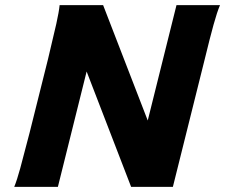

<svg xmlns="http://www.w3.org/2000/svg" viewBox="-20 -730 879 750"><path d="M318.4 -450.7 206.1 0H35.6Q46.4 -26.4 59.1 -72.8Q71.8 -119.1 95.7 -211.9L167.5 -499Q189.5 -590.3 200 -637.2Q210.4 -684.1 212.9 -710H382.8L557.1 -259.3L669.4 -710H839.4Q828.1 -683.6 814.2 -633.5Q800.3 -583.5 779.8 -499L655.3 0H492.2Z"/></svg>

Font: Lesson One Extra
Style: Italic
Weight: 800
Italic angle: -14°
Designer: But Ko, Victor Gaultney, Annie Olsen, Julie Remington, Don Collingsworth, Eric Hays, Becca Hirsbrunner
Version: Version 1.100